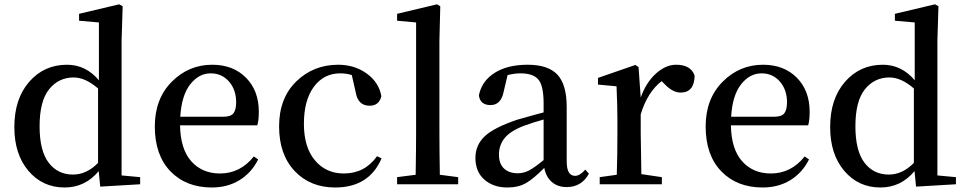

<svg xmlns="http://www.w3.org/2000/svg" viewBox="-20 -834 4368 869"><path d="M423.8 -96.7V-433.6Q366.2 -483.4 313.5 -483.4Q245.1 -483.4 202.1 -429.7Q159.2 -376 159.2 -262.7Q159.2 -151.4 200.2 -97.7Q241.2 -43.9 310.5 -43.9Q372.1 -43.9 423.8 -96.7ZM530.3 -40 614.3 -32.2V0L433.6 10.7L426.8 -59.6Q365.2 14.6 272.5 14.6Q172.9 14.6 108.9 -60.5Q44.9 -135.7 44.9 -258.8Q44.9 -386.7 112.3 -463.9Q179.7 -541 283.2 -541Q368.2 -541 427.7 -470.7V-732.4L337.9 -740.2V-771.5L519.5 -814.5L535.2 -805.7L530.3 -650.4Z M795.9 -305.7H992.2Q1024.4 -305.7 1036.6 -321.3Q1048.8 -336.9 1048.8 -371.1Q1048.8 -427.7 1016.6 -464.8Q984.4 -502 933.6 -502Q879.9 -502 840.8 -452.1Q801.8 -402.3 795.9 -305.7ZM1144.5 -266.6H794.9Q796.9 -158.2 846.2 -103.5Q895.5 -48.8 975.6 -48.8Q1067.4 -48.8 1128.9 -126L1148.4 -112.3Q1118.2 -51.8 1064 -18.6Q1009.8 14.6 938.5 14.6Q822.3 14.6 751.5 -58.6Q680.7 -131.8 680.7 -261.7Q680.7 -386.7 757.3 -463.9Q834 -541 940.4 -541Q1035.2 -541 1093.3 -482.4Q1151.4 -423.8 1151.4 -328.1Q1151.4 -288.1 1144.5 -266.6Z M1686.5 -127 1707 -117.2Q1650.4 14.6 1497.1 14.6Q1383.8 14.6 1313.5 -60.1Q1243.2 -134.8 1243.2 -261.7Q1243.2 -389.6 1320.8 -465.3Q1398.4 -541 1510.7 -541Q1585 -541 1640.1 -501Q1695.3 -460.9 1706.1 -398.4Q1695.3 -355.5 1653.3 -355.5Q1599.6 -355.5 1589.8 -417L1572.3 -494.1Q1548.8 -502 1519.5 -502Q1445.3 -502 1400.4 -440.9Q1355.5 -379.9 1355.5 -273.4Q1355.5 -168 1405.3 -108.4Q1455.1 -48.8 1536.1 -48.8Q1630.9 -48.8 1686.5 -127Z M1970.7 -43 2053.7 -32.2V0H1777.3V-32.2L1861.3 -43Q1863.3 -166 1863.3 -232.4V-732.4L1777.3 -740.2V-771.5L1958 -814.5L1972.7 -805.7L1968.8 -649.4V-232.4Q1968.8 -166 1970.7 -43Z M2440.4 -109.4V-293Q2396.5 -281.2 2348.6 -263.7Q2287.1 -239.3 2262.7 -207.5Q2238.3 -175.8 2238.3 -134.8Q2238.3 -92.8 2261.2 -71.3Q2284.2 -49.8 2323.2 -49.8Q2349.6 -49.8 2373.5 -62Q2397.5 -74.2 2440.4 -109.4ZM2628.9 -66.4 2645.5 -47.9Q2612.3 12.7 2544.9 12.7Q2503.9 12.7 2477.5 -10.3Q2451.2 -33.2 2443.4 -74.2Q2395.5 -25.4 2360.8 -5.4Q2326.2 14.6 2276.4 14.6Q2212.9 14.6 2172.4 -21Q2131.8 -56.6 2131.8 -119.1Q2131.8 -176.8 2172.9 -216.3Q2213.9 -255.9 2320.3 -292Q2419.9 -320.3 2440.4 -325.2V-366.2Q2440.4 -445.3 2417 -473.6Q2393.6 -502 2335.9 -502Q2307.6 -502 2277.3 -494.1L2259.8 -419.9Q2248 -358.4 2200.2 -358.4Q2153.3 -358.4 2147.5 -402.3Q2160.2 -466.8 2218.3 -503.9Q2276.4 -541 2368.2 -541Q2460.9 -541 2502.9 -496.1Q2544.9 -451.2 2544.9 -349.6V-103.5Q2544.9 -38.1 2583 -38.1Q2604.5 -38.1 2628.9 -66.4Z M2870.1 -530.3 2879.9 -392.6Q2904.3 -460.9 2948.7 -501Q2993.2 -541 3040 -541Q3107.4 -541 3124 -491.2Q3122.1 -415 3060.5 -415Q3024.4 -415 2987.3 -454.1L2974.6 -466.8Q2910.2 -417 2879.9 -316.4V-232.4Q2879.9 -212.9 2882.8 -45.9L2975.6 -32.2V0H2694.3V-32.2L2771.5 -43Q2774.4 -127.9 2774.4 -232.4V-295.9Q2774.4 -351.6 2770.5 -443.4L2686.5 -451.2V-481.4L2855.5 -540Z M3289.1 -305.7H3485.4Q3517.6 -305.7 3529.8 -321.3Q3542 -336.9 3542 -371.1Q3542 -427.7 3509.8 -464.8Q3477.5 -502 3426.8 -502Q3373 -502 3334 -452.1Q3294.9 -402.3 3289.1 -305.7ZM3637.7 -266.6H3288.1Q3290 -158.2 3339.4 -103.5Q3388.7 -48.8 3468.8 -48.8Q3560.5 -48.8 3622.1 -126L3641.6 -112.3Q3611.3 -51.8 3557.1 -18.6Q3502.9 14.6 3431.6 14.6Q3315.4 14.6 3244.6 -58.6Q3173.8 -131.8 3173.8 -261.7Q3173.8 -386.7 3250.5 -463.9Q3327.1 -541 3433.6 -541Q3528.3 -541 3586.4 -482.4Q3644.5 -423.8 3644.5 -328.1Q3644.5 -288.1 3637.7 -266.6Z M4116.2 -96.7V-433.6Q4058.6 -483.4 4005.9 -483.4Q3937.5 -483.4 3894.5 -429.7Q3851.6 -376 3851.6 -262.7Q3851.6 -151.4 3892.6 -97.7Q3933.6 -43.9 4002.9 -43.9Q4064.5 -43.9 4116.2 -96.7ZM4222.7 -40 4306.6 -32.2V0L4126 10.7L4119.1 -59.6Q4057.6 14.6 3964.8 14.6Q3865.2 14.6 3801.3 -60.5Q3737.3 -135.7 3737.3 -258.8Q3737.3 -386.7 3804.7 -463.9Q3872.1 -541 3975.6 -541Q4060.5 -541 4120.1 -470.7V-732.4L4030.3 -740.2V-771.5L4211.9 -814.5L4227.5 -805.7L4222.7 -650.4Z"/></svg>

Font: Bpmf Zihi Serif SemiBold
Style: SemiBold
Weight: 600
Foundry: But Ko
Version: Version 1.320